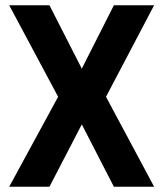

<svg xmlns="http://www.w3.org/2000/svg" viewBox="-20 -710 621 730"><path d="M168 -690H15L201 -342L15 0H168L291 -237L413 0H566L383 -342L566 -690H413L291 -449Z"/></svg>

Font: TitilliumText22L
Style: 999 wt
Weight: 900
Designer: Campivisivi
Foundry: Campivisivi
Version: 1.000